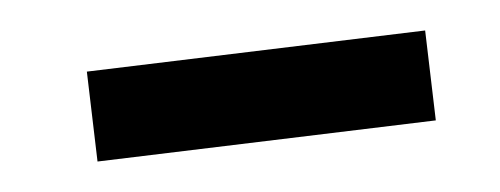

<svg xmlns="http://www.w3.org/2000/svg" viewBox="-20 -338 328 126"><path d="M37 -291 259 -318 266 -259 44 -232Z"/></svg>

Font: Piazzolla SC
Style: Italic
Weight: 400
Italic angle: -11.3°
Designer: Juan Pablo del Peral
Foundry: Huerta Tipografica
Version: Version 1.330